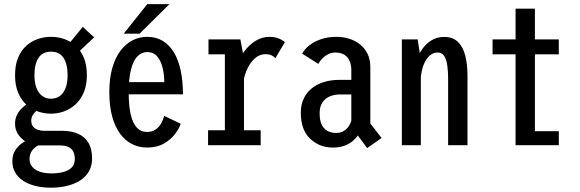

<svg xmlns="http://www.w3.org/2000/svg" viewBox="-20 -686 2740 907"><path d="M221.3 -149Q188.2 -149 157.7 -159.8Q127.2 -170.6 103.1 -192.9Q79.1 -215.2 65.1 -249.6Q51.1 -283.9 51.1 -331Q51.1 -377.9 64.9 -412Q78.7 -446.1 102.6 -468.2Q126.5 -490.4 157.1 -501.2Q187.8 -512 221.3 -512Q254.5 -512 284.8 -501.2Q315.1 -490.4 339 -468.2Q362.9 -446.1 376.6 -412Q390.4 -377.9 390.4 -331Q390.4 -283.9 375.8 -249.6Q361.2 -215.2 336.8 -192.9Q312.3 -170.6 282.4 -159.8Q252.4 -149 221.3 -149ZM221.3 -219.7Q245.7 -219.7 263.2 -232.9Q280.7 -246 290 -270.8Q299.3 -295.6 299.3 -331Q299.3 -383.6 280 -412.8Q260.7 -441.9 221.3 -441.9Q181.4 -441.9 162 -412.8Q142.7 -383.6 142.7 -331Q142.7 -295.6 152.1 -270.8Q161.6 -246 179.1 -232.9Q196.6 -219.7 221.3 -219.7ZM326.4 -417 286.4 -455.6 371 -559.1 424.6 -509.6ZM274.7 -68Q316.6 -68 348.2 -54.4Q379.8 -40.9 397.4 -12Q415 16.9 415 62.6Q415 97.5 400.2 123.4Q385.4 149.3 358.7 166.4Q332 183.5 296.7 192Q261.4 200.6 220.3 200.6Q179.9 200.6 146.4 192.1Q112.9 183.6 88.8 167.6Q64.6 151.6 51.5 128.4Q38.4 105.1 38.4 75.5Q38.4 46.9 50.5 26.5Q62.6 6.2 80.7 -7.1Q98.7 -20.4 117 -28Q135.3 -35.6 147.1 -38.7L196 -12.4Q178.7 -8.4 161 0.7Q143.4 9.7 131.5 25.5Q119.6 41.3 119.6 65.9Q119.6 86.1 131.7 101.2Q143.9 116.3 166.9 124.7Q190 133.1 222.9 133.1Q254.4 133.1 279.4 126.5Q304.4 119.8 318.9 105Q333.4 90.1 333.4 65.4Q333.4 44.9 326.4 30.5Q319.3 16.1 303.6 8.6Q287.9 1 262 1H151.6Q134.3 1 110.6 -11.4Q86.9 -23.8 69 -46.7Q51 -69.6 51 -101.6Q51 -124.4 59.7 -142.1Q68.4 -159.9 81.4 -172.9Q94.4 -186 107.5 -194.5Q120.6 -202.9 128.9 -207.4L175 -178.7Q165.1 -173.2 154.1 -164.2Q143 -155.2 135.3 -143.1Q127.6 -131 127.6 -116.4Q127.6 -98.9 136.3 -88.2Q145.1 -77.4 159.3 -72.7Q173.6 -68 189.6 -68Z M570.4 -298.1H756.1Q756.1 -330 748.9 -362.9Q741.6 -395.8 723.9 -417.9Q706.1 -440 675.1 -440Q648.7 -440 629.2 -419.9Q609.6 -399.9 598.8 -357.6Q588 -315.4 588 -248.9Q588 -187.1 597.4 -145.7Q606.9 -104.3 626 -83.5Q645.1 -62.7 674.1 -62.7Q699.9 -62.7 716.7 -75.2Q733.5 -87.7 742.8 -105.5Q752 -123.2 755.6 -138.6L833.7 -101.4Q827.4 -81 808.1 -54.7Q788.9 -28.4 755.7 -8.7Q722.4 11 674.1 11Q636.1 11 603.7 -5.4Q571.3 -21.7 547.2 -54.4Q523.1 -87 509.8 -136.1Q496.4 -185.1 496.4 -250.6Q496.4 -316.3 510.6 -365.4Q524.8 -414.4 549.6 -447Q574.5 -479.6 606.7 -495.8Q638.9 -512 675 -512Q717.1 -512 748.7 -492.9Q780.4 -473.8 801.6 -438.4Q822.9 -402.9 833.6 -352.8Q844.3 -302.6 844.3 -240.4H570.4ZM564.3 -526.8 675.6 -666.4H780.3L639.4 -526.8Z M1083.9 -287.9Q1083.9 -329.9 1096.8 -369.8Q1109.7 -409.8 1133 -441.9Q1156.4 -474.1 1187.2 -493Q1218 -512 1253.3 -512Q1271.3 -512 1285.3 -508Q1299.3 -504 1309.5 -498.2Q1319.7 -492.5 1325.9 -487.1L1280.9 -411.3Q1274.8 -418.2 1263.6 -424.1Q1252.5 -430 1233.5 -430Q1206.9 -430 1185.5 -411.5Q1164 -392.9 1149.6 -363.7Q1135.3 -334.5 1130.4 -302.6ZM1132.6 -70.6H1211.4V0H962.9V-70.6H1042.3V-429.4H964.9V-500H1115.4L1132.6 -409.6Z M1714.4 13.6 1648.4 -75.6 1700 -140.1 1782.6 -34.3ZM1642.6 -131.6 1688.1 -78.7Q1682.9 -64.9 1672.6 -49.3Q1662.4 -33.7 1646.4 -19.9Q1630.4 -6.1 1607.2 2.4Q1584 11 1552.3 11Q1489 11 1445 -30.8Q1401 -72.5 1401 -153.6Q1401 -191.6 1414.9 -220.5Q1428.7 -249.4 1453.1 -269Q1477.6 -288.6 1510.6 -298.6Q1543.6 -308.7 1581.6 -308.7H1650.8V-239.9H1586.4Q1560.9 -239.9 1538.9 -231Q1516.9 -222.2 1503.4 -202.6Q1489.9 -183 1489.9 -150.6Q1489.9 -116.4 1500.3 -96Q1510.7 -75.6 1528.4 -66.8Q1546 -57.9 1567.7 -57.9Q1589.2 -57.9 1605.2 -68.1Q1621.2 -78.3 1630.8 -95.1Q1640.4 -111.9 1642.6 -131.6ZM1569.1 -512Q1601.9 -512 1630.6 -502.8Q1659.4 -493.5 1681.8 -475.4Q1704.1 -457.2 1716.8 -430.8Q1729.4 -404.3 1729.4 -369.9V-77.4L1639.6 -94.1V-353.3Q1639.6 -375.1 1634 -391.2Q1628.5 -407.3 1618.6 -417.6Q1608.8 -427.9 1595 -432.9Q1581.3 -437.9 1564.6 -437.9Q1544.9 -437.9 1529.1 -429.4Q1513.2 -420.9 1501.7 -408.6Q1490.1 -396.4 1483.6 -384.3L1407.4 -432.6Q1418.2 -453.3 1440.9 -471.4Q1463.5 -489.4 1496 -500.7Q1528.6 -512 1569.1 -512Z M1878.3 0Q1878.3 -109 1878.3 -184Q1878.3 -259 1878.3 -308Q1878.3 -357 1878.3 -387.2Q1878.3 -417.5 1878.3 -436Q1878.3 -454.5 1878.3 -468.8Q1878.3 -483 1878.3 -500H1953L1968 -404.1V0ZM2096.9 0V-317.1Q2096.9 -348.3 2093.1 -375.9Q2089.4 -403.6 2078.8 -420.7Q2068.2 -437.9 2047.2 -437.9Q2028.7 -437.9 2014.2 -426.9Q1999.6 -415.9 1989.4 -397.2Q1979.2 -378.6 1973.5 -355.4Q1967.8 -332.2 1967.2 -308L1933.4 -312.3Q1933.6 -350.3 1943.4 -385.9Q1953.1 -421.6 1971.8 -449.9Q1990.4 -478.3 2017.2 -494.9Q2044 -511.6 2078.4 -511.6Q2118.9 -511.6 2143 -488.2Q2167.1 -464.9 2177.8 -423.7Q2188.4 -382.4 2188.4 -328V0Z M2306.8 -429.4V-500H2619.7V-429.4ZM2506.9 -66.3H2619.9V0H2415.5V-645H2506.9Z"/></svg>

Font: League Mono Thin Condensed
Style: Regular
Weight: 100
Width: 1
Designer: Tyler Finck
Foundry: The League of Moveable Type / Tyler Finck
Version: Version 2.300;RELEASE